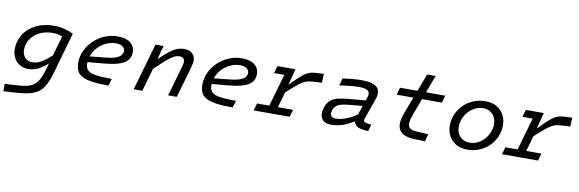

<svg xmlns="http://www.w3.org/2000/svg" viewBox="-57 -1134 5641 1870"><g transform="rotate(10 2763.0 -199.5)"><path d="M380.9 -35.5 494.2 -430.3 556.2 -429.4H579L465.7 -31.4Q444 45.1 418.9 94.3Q393.7 143.5 357.3 171.9Q321 200.4 265.5 213.8Q210 227.3 128 232.3L10.2 239V166L125.7 160Q186.5 157 227.9 147.1Q269.2 137.3 297.5 115.7Q325.9 94 345.2 57.6Q364.5 21.2 380.9 -35.5ZM511 -371.1Q483.1 -387.8 452.6 -395.6Q422.2 -403.5 389.7 -403.5Q326 -403.5 278.5 -384.9Q231.1 -366.4 200 -336.3Q168.9 -306.1 153.4 -269.3Q138 -232.5 138 -196.3Q138 -145.2 165.8 -116.3Q193.6 -87.4 236.4 -87.4Q257.3 -87.4 278.4 -92.4Q299.4 -97.4 324.5 -111.5Q349.6 -125.5 382.7 -152.2Q415.9 -179 461.3 -222.5L436 -139.5Q370.1 -71 317.7 -43.5Q265.3 -16 210.6 -16Q165.5 -16 128.3 -36.5Q91.2 -57.1 69.7 -95.3Q48.1 -133.6 48.1 -187.7Q48.1 -266.6 89.4 -331.7Q130.7 -396.8 207.2 -435.8Q283.7 -474.8 388.8 -474.8Q484 -474.8 579 -429.4Z M1010.9 -410.8Q962.7 -410.8 918.8 -391.6Q875 -372.4 840.8 -339.1Q806.7 -305.8 786.9 -262.5Q767 -219.1 767 -170.8Q767 -138.7 778.7 -117.6Q790.3 -96.5 819.5 -84.3Q848.7 -72 899.8 -67.1Q950.9 -62.3 1029.8 -62.3L1008.5 7.5Q909.6 7.5 845.4 -2.1Q781.3 -11.8 744.8 -31.8Q708.3 -51.9 694 -84.5Q679.6 -117 679.6 -163.3Q679.6 -222.7 705.1 -279.1Q730.6 -335.4 776.6 -380.9Q822.6 -426.3 883.8 -453.3Q944.9 -480.3 1016.4 -480.3Q1098.7 -480.3 1142.2 -445.4Q1185.6 -410.5 1185.6 -354.9Q1185.6 -324.4 1174.4 -298.5Q1163.1 -272.6 1135.3 -252.3Q1107.5 -232 1058 -218.1Q1008.5 -204.3 933.1 -197.2L724 -178.8L742.3 -237L931 -256.4Q998.8 -263.1 1035.1 -277.2Q1071.5 -291.2 1085.2 -310.5Q1098.9 -329.7 1098.9 -350.3Q1098.9 -375.4 1076.2 -393.1Q1053.5 -410.8 1010.9 -410.8Z M1469.9 -465.3 1421.2 -281.9H1422.8L1342.3 0H1256.6L1390.2 -465.3ZM1379.5 -201.6 1406.6 -303.2Q1462.5 -357.8 1501.8 -391.3Q1541.1 -424.8 1570 -442.1Q1598.9 -459.4 1623.8 -465.7Q1648.8 -472.1 1675.5 -472.1Q1724.4 -472.1 1754 -446.4Q1783.6 -420.7 1783.6 -375.8Q1783.6 -363.9 1780.4 -345.5Q1777.2 -327 1768.8 -297.3L1683 0H1597.4L1682 -294.5Q1688.2 -316.7 1690.2 -328.7Q1692.3 -340.7 1692.3 -348.9Q1692.3 -371.1 1678.5 -382.5Q1664.8 -393.8 1640.7 -393.8Q1623.1 -393.8 1604.6 -387.4Q1586 -381 1558.6 -361.9Q1531.1 -342.8 1488.6 -304.3Q1446 -265.8 1379.5 -201.6Z M2238.9 -410.8Q2190.7 -410.8 2146.8 -391.6Q2103 -372.4 2068.8 -339.1Q2034.7 -305.8 2014.9 -262.5Q1995 -219.1 1995 -170.8Q1995 -138.7 2006.7 -117.6Q2018.3 -96.5 2047.5 -84.3Q2076.7 -72 2127.8 -67.1Q2178.9 -62.3 2257.8 -62.3L2236.5 7.5Q2137.6 7.5 2073.4 -2.1Q2009.3 -11.8 1972.8 -31.8Q1936.3 -51.9 1922 -84.5Q1907.6 -117 1907.6 -163.3Q1907.6 -222.7 1933.1 -279.1Q1958.6 -335.4 2004.6 -380.9Q2050.6 -426.3 2111.8 -453.3Q2172.9 -480.3 2244.4 -480.3Q2326.7 -480.3 2370.2 -445.4Q2413.6 -410.5 2413.6 -354.9Q2413.6 -324.4 2402.4 -298.5Q2391.1 -272.6 2363.3 -252.3Q2335.5 -232 2286 -218.1Q2236.5 -204.3 2161.1 -197.2L1952 -178.8L1970.3 -237L2159 -256.4Q2226.8 -263.1 2263.1 -277.2Q2299.5 -291.2 2313.2 -310.5Q2326.9 -329.7 2326.9 -350.3Q2326.9 -375.4 2304.2 -393.1Q2281.5 -410.8 2238.9 -410.8Z M2774.5 -465.3 2725.9 -275.5H2728.7L2649.6 0H2564.3L2697.9 -465.3ZM2687.1 -200.9 2718.4 -288.8Q2774.7 -347.6 2811.6 -382.3Q2848.4 -417.1 2875.3 -434.7Q2902.2 -452.3 2928.3 -458.5Q2954.5 -464.7 2988.4 -466.1L3055.5 -468.9L3051.2 -381.3L2971.2 -376.5Q2943.5 -375.1 2922.7 -371.4Q2901.9 -367.7 2882.1 -358.5Q2862.2 -349.3 2836.8 -330.6Q2811.4 -312 2775.7 -280.7Q2740 -249.4 2687.1 -200.9ZM2596.5 -465.3H2759.5L2739 -393H2576ZM2464.2 -72.3H2820.3L2799.1 0H2443Z M3245.1 -60.2Q3274 -60.2 3308.2 -69.1Q3342.3 -78 3381.1 -96.5Q3419.8 -115 3461.1 -144.3L3434.1 -63.5H3428.1Q3367 -26.6 3316.5 -10.2Q3265.9 6.2 3209.5 6.2Q3150.8 6.2 3126.5 -21.3Q3102.2 -48.9 3102.2 -88.6Q3102.2 -120.6 3114.5 -154.9Q3126.9 -189.3 3151.6 -214Q3168 -230.4 3190.7 -241.4Q3213.5 -252.4 3252.9 -260Q3292.4 -267.7 3356.6 -273.1L3525.7 -287.6L3506 -230.2L3368.8 -217Q3319 -212.7 3290 -206.6Q3260.9 -200.5 3245.6 -192.9Q3230.3 -185.3 3220.5 -175.5Q3204.7 -159.7 3197.8 -142Q3190.9 -124.4 3190.9 -104.2Q3190.9 -83.7 3202.8 -71.9Q3214.6 -60.2 3245.1 -60.2ZM3527.7 -126.1Q3523.5 -114 3521.7 -106Q3519.9 -97.9 3519.9 -92.3Q3519.9 -80.3 3528.9 -75.5Q3538 -70.6 3556 -67.6L3596 -61.6L3576.4 4.9L3529 0.2Q3485.6 -4.1 3463.7 -20.2Q3441.9 -36.3 3434.1 -63.5L3437.6 -99.5L3510.8 -312.1Q3515.4 -326.1 3517 -334.6Q3518.7 -343.1 3518.7 -350.4Q3518.7 -376.6 3494.2 -389.9Q3469.8 -403.2 3410.2 -403.2Q3383.1 -403.2 3334.3 -398.7Q3285.4 -394.2 3222.3 -384.5L3242.3 -456.4Q3298.3 -464.7 3343.7 -468.7Q3389 -472.7 3433.6 -472.7Q3521.9 -472.7 3563.6 -447.6Q3605.4 -422.5 3605.4 -372.4Q3605.4 -359.9 3602.9 -345.3Q3600.5 -330.8 3594.5 -314.4Z M3978 -229.3Q3964.5 -192.9 3960.2 -171.7Q3955.9 -150.6 3955.9 -138.3Q3955.9 -107.4 3975.4 -91.7Q3995 -76.1 4035.9 -74.1L4158.4 -66.5L4137.9 7.1L4032 3.1Q3975.2 0.8 3938.5 -14.3Q3901.8 -29.3 3884.6 -56.7Q3867.4 -84.1 3867.4 -122.5Q3867.4 -138.4 3872.4 -164.4Q3877.5 -190.5 3895.4 -238.8L3953 -393H3788.2L3808.7 -465.3H3981.3L4046.6 -637.9H4130.3L4066 -465.3H4256.1L4235.6 -393H4039Z M4654 -480.3Q4717.3 -480.3 4763.5 -453.9Q4809.8 -427.5 4834.8 -381.3Q4859.9 -335.2 4859.9 -277Q4859.9 -220 4837.6 -167.4Q4815.4 -114.8 4774.7 -73.6Q4733.9 -32.5 4678.2 -8.7Q4622.4 15 4556 15Q4493 15 4447 -11.4Q4400.9 -37.8 4375.5 -83.9Q4350.1 -130.1 4350.1 -188.2Q4350.1 -245.3 4372.4 -297.8Q4394.6 -350.4 4435.3 -391.6Q4476.1 -432.8 4531.8 -456.5Q4587.6 -480.3 4654 -480.3ZM4567.5 -55.7Q4609.5 -55.7 4646.4 -73.6Q4683.3 -91.6 4711.7 -122.8Q4740 -154 4756 -193.1Q4772 -232.3 4772 -275.6Q4772 -315 4755.3 -345.1Q4738.7 -375.2 4709.6 -392.4Q4680.5 -409.6 4642.5 -409.6Q4600.5 -409.6 4563.6 -391.6Q4526.7 -373.7 4498.3 -342.5Q4470 -311.3 4454 -272.1Q4438 -233 4438 -189.6Q4438 -150.3 4454.7 -120.2Q4471.3 -90 4500.8 -72.8Q4530.2 -55.7 4567.5 -55.7Z M5230.5 -465.3 5181.9 -275.5H5184.7L5105.6 0H5020.3L5153.9 -465.3ZM5143.1 -200.9 5174.4 -288.8Q5230.7 -347.6 5267.6 -382.3Q5304.4 -417.1 5331.3 -434.7Q5358.2 -452.3 5384.3 -458.5Q5410.5 -464.7 5444.4 -466.1L5511.5 -468.9L5507.2 -381.3L5427.2 -376.5Q5399.5 -375.1 5378.7 -371.4Q5357.9 -367.7 5338.1 -358.5Q5318.2 -349.3 5292.8 -330.6Q5267.4 -312 5231.7 -280.7Q5196 -249.4 5143.1 -200.9ZM5052.5 -465.3H5215.5L5195 -393H5032ZM4920.2 -72.3H5276.3L5255.1 0H4899Z"/></g></svg>

Font: Intel One Mono Light
Style: Italic
Weight: 300
Italic angle: -16°
Monospace: yes
Designer: Fred Shallcrass
Foundry: Frere-Jones Type LLC
Version: Version 1.004